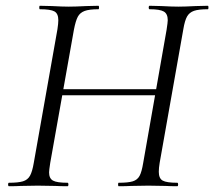

<svg xmlns="http://www.w3.org/2000/svg" viewBox="-20 -645 742 665"><path d="M11 -12Q43 -12 59.5 -17Q76 -22 84 -36.5Q92 -51 97 -81L179 -544Q182 -564 182 -575Q182 -598 168.5 -605.5Q155 -613 118 -613Q116 -613 116 -619Q116 -625 118 -625L160 -624Q196 -622 218 -622Q241 -622 279 -624L321 -625Q323 -625 323 -619Q323 -613 321 -613Q289 -613 273 -607Q257 -601 249.5 -587Q242 -573 236 -542L154 -81Q150 -55 150 -48Q150 -27 163.5 -19.5Q177 -12 214 -12Q217 -12 217 -6Q217 0 214 0Q188 0 172 -1L111 -2L52 -1Q37 0 11 0Q8 0 8 -6Q8 -12 11 -12ZM165 -336H548L545 -315H162ZM391 -12Q424 -12 440 -17Q456 -22 463.5 -36Q471 -50 476 -81L557 -542Q561 -568 561 -575Q561 -597 547.5 -605Q534 -613 498 -613Q495 -613 495 -619Q495 -625 498 -625L539 -624Q575 -622 598 -622Q620 -622 658 -624L700 -625Q702 -625 702 -619Q702 -613 700 -613Q668 -613 652 -607.5Q636 -602 628 -588Q620 -574 615 -544L533 -81Q530 -63 530 -50Q530 -27 543.5 -19.5Q557 -12 594 -12Q597 -12 597 -6Q597 0 594 0Q569 0 554 -1L494 -2L434 -1Q418 0 391 0Q389 0 389 -6Q389 -12 391 -12Z"/></svg>

Font: Cormorant Infant
Style: Italic
Weight: 400
Italic angle: -10°
Designer: Christian Thalmann (Catharsis Fonts)
Foundry: Catharsis Fonts
Version: Version 4.000